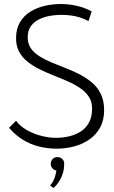

<svg xmlns="http://www.w3.org/2000/svg" viewBox="-20 -729 570 957"><path d="M230 196 247 208Q254 202 263 191Q272 180 280.5 165Q289 150 294.5 130.5Q300 111 300 87Q300 72 290 63Q280 54 266 54Q252 54 242.5 63.5Q233 73 233 87Q233 100 241 109.5Q249 119 261 121Q259 137 252.5 156.5Q246 176 230 196ZM421 -624 437 -672Q414 -685 388.5 -693Q363 -701 337 -705Q311 -709 284 -709Q243 -709 203.5 -700Q164 -691 131.5 -671Q99 -651 79.5 -618Q60 -585 60 -538Q60 -499 76 -470Q92 -441 119 -420Q146 -399 180 -382.5Q214 -366 249.5 -352Q285 -338 319 -323Q353 -308 380 -289.5Q407 -271 423 -246.5Q439 -222 439 -188Q439 -148 424.5 -120Q410 -92 384.5 -75Q359 -58 326.5 -50Q294 -42 259 -42Q225 -42 187 -51.5Q149 -61 115 -80Q81 -99 60 -127L25 -92Q56 -56 93 -33Q130 -10 173 1Q216 12 263 12Q307 12 349 1Q391 -10 425 -33.5Q459 -57 479 -93.5Q499 -130 499 -180Q499 -226 483 -259.5Q467 -293 439.5 -316.5Q412 -340 378.5 -357.5Q345 -375 308.5 -389Q272 -403 238.5 -417Q205 -431 177.5 -448Q150 -465 134 -488Q118 -511 118 -543Q118 -576 133.5 -598Q149 -620 174.5 -632.5Q200 -645 229 -650Q258 -655 285 -655Q309 -655 332.5 -652Q356 -649 378.5 -642Q401 -635 421 -624Z"/></svg>

Font: Advent Pro
Style: Regular
Weight: 400
Designer: VivaRado, Andreas Kalpakidis
Foundry: VivaRado, Andreas Kalpakidis
Version: Version 3.000